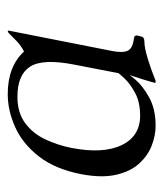

<svg xmlns="http://www.w3.org/2000/svg" viewBox="17 -722 422 496"><g transform="rotate(-90 228.0 -474.0)"><path d="M309 -493Q325 -574 304 -607Q283 -640 226 -640Q185 -640 158 -620Q131 -600 116 -568Q101 -536 94 -501Q78 -419 101 -371Q124 -323 177 -323Q212 -323 236 -336Q260 -349 273 -363Q286 -377 287 -379ZM344 -394Q339 -368 345 -355Q351 -342 377 -339Q386 -338 384 -329L382 -322Q381 -312 369 -312Q353 -312 325 -303.5Q297 -295 270 -284Q269 -283 265 -283H263Q262 -283 262 -285Q263 -290 271 -316Q279 -342 288 -366H292Q288 -356 271 -336Q254 -316 224 -299.5Q194 -283 151 -283Q126 -283 100 -293Q74 -303 53.5 -325.5Q33 -348 24.5 -385Q16 -422 26 -475Q39 -542 71.5 -584Q104 -626 147 -645.5Q190 -665 233 -665Q304 -665 343 -623Q361 -632 376.5 -648.5Q392 -665 395 -665Q397 -665 397 -663Z"/></g></svg>

Font: Young Serif Light
Style: Italic
Weight: 300
Italic angle: -10.979°
Designer: Bastien Sozeau
Foundry: NBR — Bastien Sozeau
Version: Version 5.001